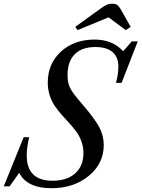

<svg xmlns="http://www.w3.org/2000/svg" viewBox="-57 -990 752 1020"><path d="M-37.1 0 68.8 -261.2H98.1Q85 -207 85 -165Q85 -29.8 222.2 -29.8Q298.8 -29.8 342.5 -69.1Q386.2 -108.4 386.2 -176.8Q386.2 -209.5 375.7 -238.5Q365.2 -267.6 348.6 -290.3Q332 -313 311.8 -335Q291.5 -356.9 271.2 -379.6Q251 -402.3 234.4 -426.5Q217.8 -450.7 207.3 -482.9Q196.8 -515.1 196.8 -551.8Q196.8 -651.4 266.6 -715.6Q336.4 -779.8 445.8 -779.8Q541 -779.8 597.2 -717.8L643.1 -770H674.8L588.9 -549.8H559.1Q571.8 -596.2 571.8 -637.2Q571.8 -687 540.5 -713.6Q509.3 -740.2 450.2 -740.2Q377.9 -740.2 339.8 -701.7Q301.8 -663.1 301.8 -590.8Q301.8 -549.8 315.9 -521.7Q330.1 -493.7 378.9 -438Q446.8 -358.9 470.5 -314Q494.1 -269 494.1 -219.2Q494.1 -121.1 414.6 -55.7Q335 9.8 215.8 9.8Q86.9 9.8 44.9 -71.8L-5.9 0ZM539.1 -970.2Q555.7 -970.2 564.9 -964.1Q574.2 -958 583 -942.9L637.2 -847.2L610.8 -830.1L520 -897.9L355 -830.1L342.8 -847.2L475.1 -942.9Q496.1 -958 509 -964.1Q522 -970.2 539.1 -970.2Z"/></svg>

Font: Libre Caslon Text
Style: Italic
Weight: 400
Italic angle: -25°
Designer: Pablo Impallari, Rodrigo Fuenzalida
Foundry: Pablo Impallari, Rodrigo Fuenzalida
Version: Version 1.002